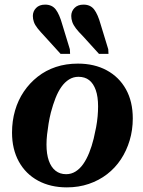

<svg xmlns="http://www.w3.org/2000/svg" viewBox="-20 -799 620 830"><path d="M385 -200Q391 -225 395.5 -249Q400 -273 402 -296Q404 -319 404 -339Q404 -381 394 -409.5Q384 -438 365.5 -452.5Q347 -467 319 -467Q297 -467 278.5 -455.5Q260 -444 245.5 -423.5Q231 -403 220 -375Q209 -347 200 -313Q194 -289 190 -264.5Q186 -240 183.5 -217.5Q181 -195 181 -174Q181 -133 191 -104.5Q201 -76 220 -61Q239 -46 266 -46Q288 -46 306.5 -57.5Q325 -69 339.5 -89.5Q354 -110 365.5 -138.5Q377 -167 385 -200ZM32 -226Q32 -276 45 -321Q58 -366 83 -403Q108 -440 143 -467.5Q178 -495 221.5 -509.5Q265 -524 317 -524Q388 -524 441.5 -495Q495 -466 524.5 -413Q554 -360 554 -287Q554 -237 540.5 -192Q527 -147 502.5 -110Q478 -73 443 -46Q408 -19 364 -4Q320 11 269 11Q198 11 144.5 -18Q91 -47 61.5 -100.5Q32 -154 32 -226ZM415 -694 448 -586 449 -566H408L339 -642Q319 -662 308 -676.5Q297 -691 292.5 -704Q288 -717 288 -730Q288 -750 302 -764.5Q316 -779 341 -779Q371 -779 387 -758Q403 -737 415 -694ZM249 -694 282 -586 283 -566H242L173 -642Q154 -662 142.5 -676.5Q131 -691 126.5 -704Q122 -717 122 -730Q122 -750 136 -764.5Q150 -779 175 -779Q205 -779 221 -758Q237 -737 249 -694Z"/></svg>

Font: Roboto Serif 72pt SemiCondensed SemiBold
Style: Italic
Weight: 600
Width: 4
Italic angle: -10°
Designer: Greg Gazdowicz
Foundry: Commercial Type
Version: Version 1.008